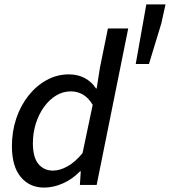

<svg xmlns="http://www.w3.org/2000/svg" viewBox="-20 -838 770 870"><path d="M180 12Q114 12 74 -36Q34 -84 34 -176Q34 -242 53.5 -300.5Q73 -359 108.5 -404Q144 -449 191 -475Q238 -501 292 -501Q333 -501 364.5 -484Q396 -467 415 -437H418L433 -532L469 -709H561L418 0H342L346 -62H343Q308 -26 265 -7Q222 12 180 12ZM220 -65Q251 -65 285.5 -84Q320 -103 354 -144L400 -363Q380 -396 355 -410Q330 -424 301 -424Q265 -424 234 -405Q203 -386 179.5 -353.5Q156 -321 142.5 -278.5Q129 -236 129 -189Q129 -125 154 -95Q179 -65 220 -65ZM595 -548 643 -818H730L711 -732L655 -548Z"/></svg>

Font: Source Code Pro ExtraLight Medium
Style: Italic
Weight: 500
Italic angle: -11°
Monospace: yes
Version: Version 1.016;hotconv 1.0.116;makeotfexe 2.5.65601